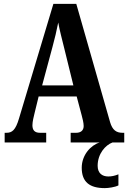

<svg xmlns="http://www.w3.org/2000/svg" viewBox="-20 -734 660 989"><path d="M4 0H218V-50H186C157 -50 147 -65 147 -89C147 -107 154 -135 158 -151L179 -237H375L401 -139C405 -124 411 -101 411 -85C411 -61 395 -50 372 -50H344V0H493C447 14 401 65 401 130C401 204 442 235 520 235C538 235 573 230 590 221V164C570 172 554 175 538 175C506 175 483 158 483 120C483 57 524 13 559 0H620V-50H611C579 -50 559 -64 547 -105L373 -714H255L78 -124C60 -63 42 -50 13 -50H4ZM197 -294 250 -491C262 -534 272 -578 280 -618C287 -578 299 -534 311 -485L358 -294Z"/></svg>

Font: Noto Serif Khmer ExtraCondensed
Style: Bold
Weight: 700
Width: 2
Designer: Danh Hong and the Monotype Design Team
Foundry: Monotype Imaging Inc.
Version: Version 2.004